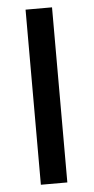

<svg xmlns="http://www.w3.org/2000/svg" viewBox="-51 -727 370 759"><g transform="rotate(-5 133.5 -347.5)"><path d="M80.1 0V-694.8H185.1V0Z"/></g></svg>

Font: CMU Bright
Style: SemiBold
Weight: 600
Version: Version 0.7.0